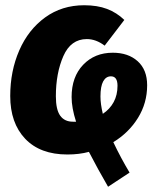

<svg xmlns="http://www.w3.org/2000/svg" viewBox="-20 -571 609 732"><path d="M412 -29Q441 32 474 87L392 141Q352 72 319 8Q282 18 237 18Q133 18 76 -42Q19 -102 19 -205Q19 -300 53.5 -379Q88 -458 152 -504.5Q216 -551 301 -551Q351 -551 388 -537Q425 -523 454 -495L379 -397Q346 -422 311 -422Q250 -422 221.5 -357Q193 -292 193 -204Q193 -153 209.5 -130Q226 -107 258 -107H270Q253 -160 253 -201Q253 -278 297 -324Q341 -370 410 -370Q469 -370 505 -337.5Q541 -305 541 -246Q541 -178 506 -121.5Q471 -65 412 -29ZM372 -137Q399 -155 413.5 -182Q428 -209 428 -244Q428 -280 403 -280Q384 -280 373.5 -261Q363 -242 363 -203Q363 -175 372 -137Z"/></svg>

Font: Fira Sans Condensed ExtraBold
Style: Italic
Weight: 800
Width: 3
Italic angle: -8°
Designer: bBox Type GmbH & Carrois Corporate GbR & Edenspiekermann AG
Foundry: bBox Type GmbH & Carrois Corporate GbR & Edenspiekermann AG
Version: Version 4.301